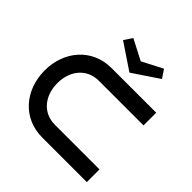

<svg xmlns="http://www.w3.org/2000/svg" viewBox="-195 -919 1080 1080"><g transform="rotate(45 345.0 -379.0)"><path d="M651 -101H296C199 -101 140 -178 140 -277C140 -374 199 -451 296 -451H651V-552H296C141 -552 39 -430 39 -277C39 -122 141 0 296 0H651ZM230 -709 385 -605 540 -709 507 -758 385 -695 263 -758Z"/></g></svg>

Font: Bruno Ace SC
Style: Regular
Weight: 400
Designer: Astigmatic (AOETI)
Foundry: Astigmatic (AOETI)
Version: Version 1.000